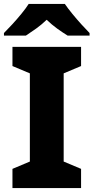

<svg xmlns="http://www.w3.org/2000/svg" viewBox="-30 -951 473 971"><path d="M380 0H33V-97L121 -134V-580L33 -617V-714H380V-617L292 -580V-134L380 -97ZM298 -931Q313 -909 335.5 -881.5Q358 -854 381.5 -828Q405 -802 423 -784V-771H312Q286 -787 259 -806.5Q232 -826 206 -851Q180 -826 153.5 -807Q127 -788 101 -771H-10V-784Q9 -803 32.5 -828.5Q56 -854 78.5 -881.5Q101 -909 115 -931Z"/></svg>

Font: Noto Sans Hebrew ExtraBold
Style: Regular
Weight: 800
Designer: Monotype Design Team
Foundry: Monotype Imaging Inc.
Version: Version 2.003